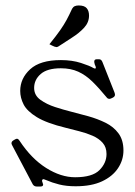

<svg xmlns="http://www.w3.org/2000/svg" viewBox="-20 -671 494 703"><path d="M390 -312Q384 -309 381 -309Q374 -309 370 -315Q343 -348 318.5 -372Q294 -396 266.5 -408.5Q239 -421 203 -421Q153 -421 129 -400Q105 -379 105 -349Q105 -322 128 -305.5Q151 -289 182 -279Q213 -269 237 -263Q269 -255 303 -245.5Q337 -236 366.5 -221.5Q396 -207 414 -182.5Q432 -158 432 -120Q432 -85 412 -55Q392 -25 353.5 -7Q315 11 257 11Q223 11 197 4.5Q171 -2 148 -12Q141 -15 140 -15Q134 -15 134 -9Q134 -8 134.5 -6Q135 -4 136 -2Q138 4 138 5Q138 12 127 12H115Q105 12 100 4L25 -138Q22 -144 22 -146Q22 -153 29 -157L34 -160Q39 -163 42 -163Q47 -163 52 -155Q95 -90 149 -56Q203 -22 255 -22Q318 -22 344 -48Q370 -74 370 -107Q370 -132 356 -148Q342 -164 319 -174Q296 -184 270 -190.5Q244 -197 221 -203Q151 -220 115 -242Q79 -264 66.5 -288.5Q54 -313 54 -338Q54 -384 90.5 -417.5Q127 -451 203 -451Q244 -451 276.5 -440.5Q309 -430 322 -422Q326 -420 328 -420Q331 -420 331 -423Q331 -425 330 -428Q329 -431 327 -435Q326 -439 325.5 -441.5Q325 -444 325 -445Q325 -454 334 -454H343Q351 -454 355 -444L399 -333Q400 -330 400.5 -328Q401 -326 401 -324Q401 -318 394 -314ZM161 -509Q186 -540 200 -560Q214 -580 223.5 -597.5Q233 -615 244 -639Q248 -646 254 -648.5Q260 -651 268 -651Q289 -651 297.5 -641Q306 -631 306 -614Q306 -589 288 -569.5Q270 -550 244 -533.5Q218 -517 194 -501Q192 -500 189.5 -499Q187 -498 185 -499Q181 -499 171 -504Z"/></svg>

Font: Young Serif Light
Style: Regular
Weight: 300
Designer: Bastien Sozeau
Foundry: NBR — Bastien Sozeau
Version: Version 5.001